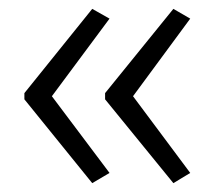

<svg xmlns="http://www.w3.org/2000/svg" viewBox="-20 -539 484 433"><path d="M35 -329V-315L188 -126L227 -149L97 -322L227 -497L188 -519ZM217 -329V-315L371 -126L409 -149L280 -322L409 -497L371 -519Z"/></svg>

Font: Noto Sans Tamil UI SemiCondensed Light
Style: Regular
Weight: 300
Width: 4
Designer: Jelle Bosma - Monotype Design Team
Foundry: Monotype Imaging Inc.
Version: Version 2.004